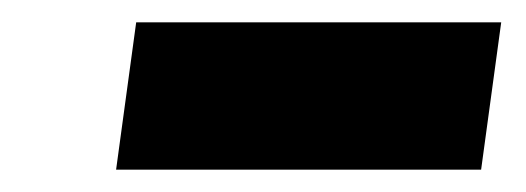

<svg xmlns="http://www.w3.org/2000/svg" viewBox="-20 -373 471 172"><path d="M84 -221 102 -353H429L411 -221Z"/></svg>

Font: Lexend SemBd
Style: Italic
Weight: 600
Italic angle: -8.13011°
Designer: Bonnie Shaver-Troup, Thomas Jockin
Foundry: Lexend
Version: Version 1.007